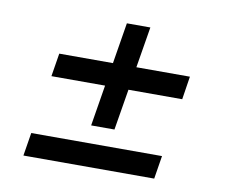

<svg xmlns="http://www.w3.org/2000/svg" viewBox="-63 -623 780 665"><g transform="rotate(10 327.5 -290.5)"><path d="M58.6 -33.7 71.8 -115.2H531.7L518.6 -33.7ZM106.4 -321.3 119.6 -402.8H579.1L566.4 -321.3ZM271.5 -177.2 332 -546.9H414.6L353.5 -177.2Z"/></g></svg>

Font: Inter 18pt
Style: Italic
Weight: 400
Italic angle: -9.3988°
Designer: Rasmus Andersson
Foundry: rsms
Version: Version 4.001;git-66647c0bb